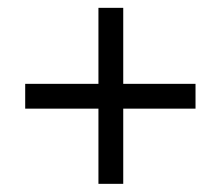

<svg xmlns="http://www.w3.org/2000/svg" viewBox="-20 -546 552 480"><path d="M43 -336.4H226.1V-526.4H288.1V-336.4H468.8V-274.4H288.1V-86.4H226.1V-274.4H43Z"/></svg>

Font: Kurinto Book Core
Style: Regular
Weight: 400
Designer: Kurinto was developed by Clint Goss from a range of fonts that are compatible with the SIL Open Font License Version 1.1
Foundry: Clinton F. Goss
Version: Version 2.196; July 25, 2020